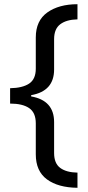

<svg xmlns="http://www.w3.org/2000/svg" viewBox="-20 -734 420 912"><path d="M348 158Q256 157 203 118Q150 79 150 -1V-148Q150 -199 118.5 -220.5Q87 -242 28 -242V-315Q87 -316 118.5 -337Q150 -358 150 -408V-556Q150 -636 205 -675Q260 -714 348 -714V-642Q296 -641 266.5 -619Q237 -597 237 -548V-404Q237 -301 128 -282V-276Q237 -257 237 -154V-7Q237 42 266 63.5Q295 85 348 86Z"/></svg>

Font: Noto Sans PhagsPa
Style: Regular
Weight: 400
Designer: Monotype Design Team
Foundry: Monotype Imaging Inc.
Version: Version 2.004; ttfautohint (v1.8.4.7-5d5b)